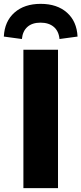

<svg xmlns="http://www.w3.org/2000/svg" viewBox="-58 -977 423 997"><path d="M63.5 -718.8H243.2V0H63.5ZM153.3 -957Q238.3 -957 289.6 -911.6Q340.8 -866.2 344.7 -787.1L251 -774.4Q247.1 -815.4 221.2 -837.4Q195.3 -859.4 152.3 -859.4Q109.4 -859.4 84.5 -837.4Q59.6 -815.4 55.7 -774.4L-38.1 -787.1Q-34.2 -866.2 17.1 -911.6Q68.4 -957 153.3 -957Z"/></svg>

Font: Min Sans Black
Style: Regular
Weight: 900
Designer: Jinseong-Kim, NotoSansCJK, Nunito
Foundry: Jinseong-Kim
Version: Version 1.000